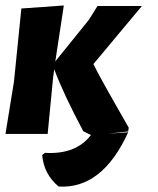

<svg xmlns="http://www.w3.org/2000/svg" viewBox="-43 -489 577 701"><path d="M-23 0 8 -191 35 -458 190 -469 159 -265 281 -416 313 -467H475L298 -255Q320 -209 427 -23L425 -9L352 -1L425 -6Q330 202 171 192Q117 147 111 77L121 69Q234 76 289 4L261 -10Q189 -145 155 -236L151 -207L131 0Z"/></svg>

Font: Alegreya Sans ExtraBold
Style: Italic
Weight: 800
Italic angle: -7°
Designer: Juan Pablo del Peral
Foundry: Huerta Tipografica
Version: Version 2.007